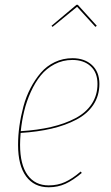

<svg xmlns="http://www.w3.org/2000/svg" viewBox="-20 -770 462 799"><path d="M300.8 -741.7 198.7 -658.2 194.3 -662.6 298.3 -750H303.7L382.8 -662.6L377 -658.2ZM393.6 -420.9Q393.6 -371.6 368.4 -333.7Q343.3 -295.9 297.6 -272Q252 -248 194.3 -234.6Q136.7 -221.2 65.9 -216.8Q63.5 -188.5 63.5 -167.5Q63.5 -85 94.7 -41.7Q126 1.5 182.6 1.5Q220.2 1.5 250.7 -12.5Q281.2 -26.4 315.9 -56.2L320.3 -50.3Q283.7 -19.5 252.2 -5.1Q220.7 9.3 182.6 9.3Q122.1 9.3 88.6 -36.1Q55.2 -81.5 55.2 -167Q55.2 -205.6 60.8 -245.6Q66.4 -285.6 77.4 -326.7Q88.4 -367.7 107.2 -403.6Q126 -439.5 150.1 -467.5Q174.3 -495.6 208.3 -511.7Q242.2 -527.8 281.7 -527.8Q332 -527.8 362.8 -499.3Q393.6 -470.7 393.6 -420.9ZM281.2 -520.5Q241.2 -520.5 207 -502.7Q172.9 -484.9 149.4 -455.8Q126 -426.8 108.2 -387.5Q90.3 -348.1 80.6 -307.6Q70.8 -267.1 66.4 -224.1Q136.7 -228.5 193.4 -241.7Q250 -254.9 293.9 -278.1Q337.9 -301.3 361.8 -337.6Q385.7 -374 385.7 -420.9Q385.7 -467.8 357.4 -494.1Q329.1 -520.5 281.2 -520.5Z"/></svg>

Font: Fira Sans Compressed Eight
Style: Italic
Weight: 100
Width: 3
Italic angle: -8°
Designer: Carrois Corporate & Edenspiekermann AG
Foundry: Carrois Corporate GbR & Edenspiekermann AG
Version: Version 4.203;PS 004.203;hotconv 1.0.88;makeotf.lib2.5.64775